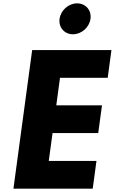

<svg xmlns="http://www.w3.org/2000/svg" viewBox="-20 -1123 684 1143"><path d="M439.1 -1103C388.1 -1103 341.6 -1062 334.7 -1011C327.8 -960 363.3 -919 414.3 -919C465.3 -919 511.8 -960 518.7 -1011C525.6 -1062 490.1 -1103 439.1 -1103ZM643.5 -825H171.5L60 0H532L554.3 -165H270.3L292.8 -331H564.8L587.1 -496H315.1L337.2 -660H621.2Z"/></svg>

Font: Hussar Techniczny
Style: Bold 
Weight: 700
Foundry: Cannot Into Space Fonts
Version: Version 0.77